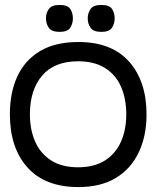

<svg xmlns="http://www.w3.org/2000/svg" viewBox="-20 -743 648 777"><path d="M297 14Q162 14 91 -65.5Q20 -145 20 -280Q20 -369 50.5 -434.5Q81 -500 142.5 -536.5Q204 -573 297 -573Q432 -573 502.5 -493.5Q573 -414 573 -280Q573 -193 541.5 -126.5Q510 -60 449 -23Q388 14 297 14ZM296 -66Q361 -66 404.5 -93.5Q448 -121 469.5 -169.5Q491 -218 491 -280Q491 -343 470 -391.5Q449 -440 405.5 -467.5Q362 -495 296 -495Q200 -495 150.5 -437Q101 -379 101 -280Q101 -219 122 -170.5Q143 -122 186.5 -94Q230 -66 296 -66ZM221 -614Q189 -614 177.5 -630.5Q166 -647 166 -669Q166 -690 177.5 -706.5Q189 -723 221 -723Q254 -723 264.5 -706.5Q275 -690 275 -669Q275 -647 264 -630.5Q253 -614 221 -614ZM390 -614Q358 -614 346.5 -630.5Q335 -647 335 -669Q335 -690 346.5 -706.5Q358 -723 390 -723Q423 -723 433.5 -706.5Q444 -690 444 -669Q444 -647 433 -630.5Q422 -614 390 -614Z"/></svg>

Font: Darker Grotesque SemiBold
Style: Regular
Weight: 600
Designer: Gabriel Lam
Foundry: TypeRant
Version: Version 1.000;gftools[0.9.28]